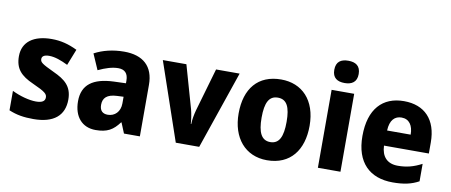

<svg xmlns="http://www.w3.org/2000/svg" viewBox="-68 -1111 3129 1332"><g transform="rotate(10 1496.5 -445.0)"><path d="M427 -231C427 -325 375 -365 292 -403C207 -443 193 -453 193 -476C193 -496 210 -507 244 -507C285 -507 330 -490 377 -467L422 -581C360 -611 305 -625 241 -625C116 -625 37 -571 37 -468C37 -380 79 -336 167 -297C259 -256 271 -242 271 -218C271 -193 252 -179 207 -179C159 -179 93 -197 38 -224V-87C93 -64 143 -56 211 -56C355 -56 427 -119 427 -231Z M752 -626C672 -626 601 -608 543 -577L591 -467C642 -491 688 -506 731 -506C776 -506 801 -482 801 -430V-412L715 -409C571 -403 495 -349 495 -232C495 -123 554 -56 649 -56C731 -56 772 -81 815 -139H818L848 -66H960V-429C960 -560 884 -626 752 -626ZM756 -315 801 -317V-270C801 -211 763 -175 714 -175C679 -175 657 -193 657 -235C657 -283 684 -312 756 -315Z M1213 -66H1378L1566 -615H1400L1312 -311C1303 -278 1297 -243 1296 -212H1293C1291 -245 1285 -282 1277 -313L1191 -615H1025Z M2107 -342C2107 -524 2004 -625 1858 -625C1695 -625 1607 -517 1607 -342C1607 -171 1702 -56 1856 -56C2021 -56 2107 -172 2107 -342ZM1769 -341C1769 -447 1795 -497 1857 -497C1920 -497 1945 -446 1945 -342C1945 -237 1920 -184 1857 -184C1795 -184 1769 -237 1769 -341Z M2294 -834C2242 -834 2208 -813 2208 -755C2208 -698 2243 -677 2294 -677C2344 -677 2380 -698 2380 -755C2380 -813 2345 -834 2294 -834ZM2373 -615H2214V-66H2373Z M2723 -625C2573 -625 2480 -528 2480 -337C2480 -150 2580 -56 2742 -56C2820 -56 2874 -68 2925 -96V-219C2868 -189 2819 -176 2757 -176C2682 -176 2642 -220 2639 -297H2955V-375C2955 -536 2868 -625 2723 -625ZM2726 -510C2780 -510 2808 -468 2808 -404H2642C2645 -479 2679 -510 2726 -510Z"/></g></svg>

Font: Noto Sans Malayalam UI SemiCondensed ExtraBold
Style: Regular
Weight: 800
Width: 4
Designer: Jelle Bosma - Monotype Design Team
Foundry: Monotype Imaging Inc.
Version: Version 2.104